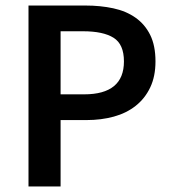

<svg xmlns="http://www.w3.org/2000/svg" viewBox="-20 -674 622 694"><path d="M83 0V-654H289Q343 -654 389.5 -644Q436 -634 470 -610Q504 -586 523 -547.5Q542 -509 542 -452Q542 -398 523 -358Q504 -318 470.5 -291.5Q437 -265 391.5 -252.5Q346 -240 293 -240H199V0ZM199 -333H284Q428 -333 428 -452Q428 -514 390.5 -537.5Q353 -561 280 -561H199Z"/></svg>

Font: CV Source Sans Light
Style: Bold
Weight: 600
Designer: Paul D. Hunt
Foundry: Adobe Systems Incorporated
Version: Version 3.001